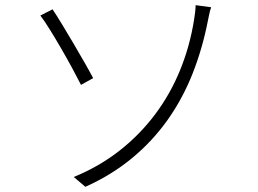

<svg xmlns="http://www.w3.org/2000/svg" viewBox="-20 -706 996 742"><path d="M265 -22Q363 -62 441.5 -123.5Q520 -185 579 -263.5Q638 -342 676 -435Q714 -528 730 -630Q732 -641 734 -658Q736 -675 736 -686L796 -678Q791 -664 788 -648Q785 -632 783 -624Q762 -517 724 -421Q686 -325 628 -243Q570 -161 491 -95.5Q412 -30 310 16ZM183 -670Q198 -648 219.5 -612.5Q241 -577 264 -538Q287 -499 307.5 -463Q328 -427 340 -404L293 -378Q281 -402 261 -439Q241 -476 218.5 -515Q196 -554 174 -589.5Q152 -625 136 -646Z"/></svg>

Font: Kinto Sans Light
Style: Regular
Weight: 300
Designer: Authors: Ryoko NISHIZUKA  (kana & ideographs); Paul D. Hunt (Latin, Greek & Cyrillic); Wenlong ZHANG  (bopomofo); Sandol
Foundry: Adobe Systems Incorporated, ookami Inc.
Version: Version 0.001